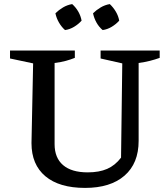

<svg xmlns="http://www.w3.org/2000/svg" viewBox="-20 -908 816 939"><path d="M396 11Q270 11 202 -46Q134 -103 134 -208L142 -598L29 -622V-661H346V-625Q326 -617 302.5 -610.5Q279 -604 247 -600V-203Q247 -136 288.5 -100.5Q330 -65 409 -65Q465 -65 504 -82Q543 -99 572 -137L578 -598L472 -622V-661H761V-625Q739 -617 713.5 -610.5Q688 -604 658 -600V-219Q658 -109 589 -49Q520 11 396 11ZM333 -888Q351 -872 363 -851Q375 -830 379 -807Q364 -790 342.5 -777Q321 -764 298 -761Q281 -776 268.5 -797.5Q256 -819 251 -843Q267 -859 288 -871.5Q309 -884 333 -888ZM517 -888Q534 -872 546.5 -851Q559 -830 563 -807Q548 -790 526.5 -777Q505 -764 482 -761Q464 -776 452 -797.5Q440 -819 435 -843Q451 -859 472 -871.5Q493 -884 517 -888Z"/></svg>

Font: Piazzolla Thin SemiBold
Style: Regular
Weight: 600
Version: Version 2.005